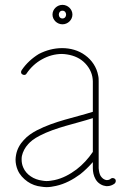

<svg xmlns="http://www.w3.org/2000/svg" viewBox="-20 -768 540 790"><path d="M222 -708C222 -717 228 -724 237 -724C246 -724 252 -717 252 -708C252 -699 246 -692 237 -692C228 -692 222 -699 222 -708ZM237 -748C215 -748 196 -730 196 -708C196 -686 215 -668 237 -668C259 -668 278 -686 278 -708C278 -730 259 -748 237 -748ZM140 -546C112 -529 87 -506 69 -479C65 -473 66 -465 72 -462C78 -458 86 -459 89 -465C105 -489 127 -510 153 -524C178 -538 206 -546 235 -546C264 -545 293 -537 315 -521C338 -504 355 -479 360 -452C361 -446 362 -439 362 -433V-308C286 -284 206 -270 132 -232C113 -222 93 -209 78 -192C62 -175 50 -154 46 -130C45 -124 44 -118 44 -111C44 -97 47 -82 53 -68C61 -49 76 -33 93 -21C110 -9 130 -2 150 0C157 1 164 2 171 2C184 2 197 0 210 -3C247 -11 280 -29 310 -51C329 -66 346 -83 362 -101V-78V-77V-76C362 -61 365 -45 373 -31C377 -24 382 -18 389 -13C396 -8 404 -4 413 -3C415 -2 418 -2 420 -2C432 -2 443 -6 452 -13C457 -18 458 -26 454 -31C449 -36 441 -37 436 -33C432 -29 426 -27 420 -27C419 -27 418 -27 417 -27C413 -28 408 -30 404 -33C400 -36 397 -40 394 -44C389 -53 387 -64 386 -76V-77V-78V-433C386 -441 386 -449 384 -457C378 -491 358 -521 330 -541C303 -561 269 -570 236 -570H235C202 -570 169 -561 140 -546ZM144 -210C210 -244 287 -258 362 -282V-143C343 -115 321 -91 295 -71C267 -50 237 -34 204 -27C193 -25 182 -23 171 -23C165 -23 159 -24 153 -25C137 -27 120 -33 107 -42C93 -51 82 -64 76 -78C71 -89 69 -100 69 -111C69 -116 69 -121 70 -126C74 -144 83 -161 96 -175C104 -184 118 -197 144 -210Z"/></svg>

Font: LS
Style: LightAlt
Weight: 250
Designer: BSozoo
Foundry: BSozoo
Version: Version 001.000